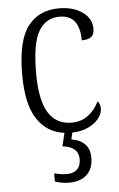

<svg xmlns="http://www.w3.org/2000/svg" viewBox="-55 -581 529 850"><g transform="rotate(-5 210.0 -156.5)"><path d="M251 10 244 40Q282 46 303.5 67.5Q325 89 325 128Q325 177 296.5 203.5Q268 230 217 230Q186 230 155 219V183Q187 191 211 191Q240 191 256.5 175.5Q273 160 273 130Q273 75 202 67L216 8Q139 -1 95.5 -67Q52 -133 52 -264Q52 -415 101 -479Q150 -543 239 -543Q302 -543 343 -514.5Q384 -486 384 -439Q384 -414 370 -403.5Q356 -393 328 -393Q328 -506 239 -506Q178 -506 146 -452Q114 -398 114 -265Q114 -147 148.5 -90.5Q183 -34 252 -34Q295 -34 326 -57.5Q357 -81 374 -118Q386 -106 386 -85Q386 -64 370 -42.5Q354 -21 323.5 -6Q293 9 251 10Z"/></g></svg>

Font: Noto Serif NarrowLight
Style: Regular
Weight: 300
Width: 4
Designer: Monotype Design Team
Foundry: Monotype Imaging Inc.
Version: Version 1.001